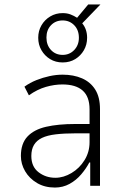

<svg xmlns="http://www.w3.org/2000/svg" viewBox="-20 -836 559 864"><path d="M227 8Q181 8 146.5 -12.5Q112 -33 93 -65.5Q74 -98 74 -134Q74 -190 103.5 -221.5Q133 -253 187.5 -265.5Q242 -278 318 -278H393V-236H320Q269 -236 231 -231.5Q193 -227 169 -215.5Q145 -204 133 -184Q121 -164 121 -134Q121 -86 153.5 -61Q186 -36 229 -36Q266 -36 302 -57.5Q338 -79 360.5 -115.5Q383 -152 383 -196V-344Q383 -401 352 -428.5Q321 -456 261 -456Q225 -456 186.5 -445Q148 -434 110 -407L90 -446Q115 -464 144 -475.5Q173 -487 203 -493.5Q233 -500 262 -500Q311 -500 349 -483.5Q387 -467 408.5 -433Q430 -399 430 -345V0H386V-105H382Q368 -78 345.5 -51.5Q323 -25 293 -8.5Q263 8 227 8ZM262 -555Q230 -555 205.5 -570Q181 -585 166.5 -610Q152 -635 152 -666Q152 -697 166.5 -722Q181 -747 206 -762Q231 -777 262 -777Q282 -777 297.5 -771Q313 -765 327 -756L377 -816H432L350 -731Q361 -718 366.5 -701.5Q372 -685 372 -666Q372 -635 357.5 -610Q343 -585 318.5 -570Q294 -555 262 -555ZM262 -589Q293 -589 314 -611Q335 -633 335 -666Q335 -701 314 -722.5Q293 -744 262 -744Q230 -744 209.5 -722.5Q189 -701 189 -667Q189 -633 209.5 -611Q230 -589 262 -589Z"/></svg>

Font: Nunito Sans 7pt Condensed ExtraLight
Style: Regular
Weight: 250
Width: 3
Designer: Vernon Adams
Foundry: Vernon Adams
Version: Version 3.101;gftools[0.9.27]